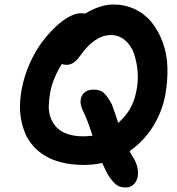

<svg xmlns="http://www.w3.org/2000/svg" viewBox="-20 -774 792 859"><path d="M355 -36.1Q302.7 -36.1 259.5 -46.4Q216.3 -56.6 185.1 -75Q153.8 -93.3 130.6 -118.7Q107.4 -144 94.2 -174.1Q81.1 -204.1 74.7 -238.3Q68.4 -272.5 69.6 -307.9Q70.8 -343.3 78.1 -379.9Q89.4 -437.5 113.5 -491.2Q137.7 -544.9 167.2 -584.5Q196.8 -624 229 -654.3Q261.2 -684.6 290.3 -699.7Q319.3 -714.8 340.8 -714.8Q354 -714.8 359.9 -712.9Q429.2 -753.9 486.8 -753.9Q539.6 -753.9 584 -732.7Q628.4 -711.4 658.7 -673.8Q689 -636.2 708 -585Q727.1 -533.7 729 -473.6Q731 -413.6 719.2 -347.2Q703.6 -269 662.4 -204.8Q621.1 -140.6 560.1 -98.1Q567.4 -81.1 578.1 -65.9Q592.3 -42 595.9 -17.8Q599.6 6.3 594 24.4Q588.4 42.5 575 53.7Q561.5 64.9 543 64.9Q520.5 64.9 505.6 55.9Q490.7 46.9 471.2 20Q458 1.5 437 -44.9Q398.4 -36.1 355 -36.1ZM204.1 -357.9Q198.7 -326.7 198.2 -298.1Q197.8 -269.5 207.5 -245.1Q217.3 -220.7 234.9 -202.6Q252.4 -184.6 282.5 -174.3Q312.5 -164.1 353 -164.1Q374 -164.1 394 -167Q369.6 -241.7 354 -272Q332 -314 345.5 -343.5Q358.9 -373 399.9 -373Q427.7 -373 443.8 -358.9Q460 -344.7 480 -308.1Q483.9 -300.3 508.8 -224.1Q573.2 -279.8 588.9 -361.8Q599.6 -407.7 595.7 -453.4Q591.8 -499 578.9 -535.4Q565.9 -571.8 538.8 -594.5Q511.7 -617.2 476.1 -617.2Q404.3 -617.2 338.9 -524.9Q322.8 -502.4 308.6 -493.2Q294.4 -483.9 276.9 -483.9Q264.6 -483.9 256.8 -487.8Q215.8 -422.9 204.1 -357.9Z"/></svg>

Font: Shantell Sans Bouncy
Style: Italic
Weight: 600
Italic angle: -11.31°
Designer: Stephen Nixon, Anya Danilova, Shantell Martin
Foundry: Arrow Type
Version: Version 1.006;[9816181b4]